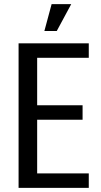

<svg xmlns="http://www.w3.org/2000/svg" viewBox="-20 -910 490 930"><path d="M70 0V-700H410V-630H160V-400H380V-330H160V-70H410V0ZM195 -760 230 -890H325L255 -760Z"/></svg>

Font: Cuprum
Style: Regular
Weight: 400
Designer: Jovanny Lemonad
Foundry: Jovanny Lemonad
Version: Version 3.000